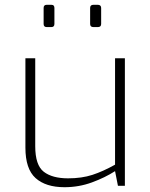

<svg xmlns="http://www.w3.org/2000/svg" viewBox="-20 -775 624 801"><path d="M249 6Q171 6 128.5 -32Q86 -70 86 -159V-532H127V-165Q127 -86 162.5 -58.5Q198 -31 264 -31Q321 -31 365.5 -45.5Q410 -60 460 -88V-532H501V0H472L460 -61Q418 -34 363.5 -14Q309 6 249 6ZM370 -662Q356 -662 356 -675V-742Q356 -755 370 -755H388Q395 -755 398.5 -751.5Q402 -748 402 -742V-675Q402 -662 388 -662ZM175 -662Q162 -662 162 -675V-742Q162 -755 175 -755H194Q201 -755 204 -751.5Q207 -748 207 -742V-675Q207 -662 194 -662Z"/></svg>

Font: Exo Thin ExtraLight
Style: Regular
Weight: 250
Version: Version 2.000